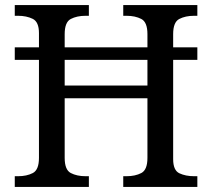

<svg xmlns="http://www.w3.org/2000/svg" viewBox="-20 -734 833 754"><path d="M38 0V-42H51Q85 -42 109 -54.5Q133 -67 133 -114V-499H38V-548H133V-604Q133 -648 108.5 -660Q84 -672 51 -672H38V-714H329V-672H316Q282 -672 258 -659.5Q234 -647 234 -600V-548H559V-600Q559 -647 535 -659.5Q511 -672 477 -672H464V-714H755V-672H742Q708 -672 684 -659.5Q660 -647 660 -600V-548H755V-499H660V-109Q660 -65 684.5 -53.5Q709 -42 742 -42H755V0H464V-42H477Q511 -42 535 -54.5Q559 -67 559 -114V-348H234V-114Q234 -67 258 -54.5Q282 -42 316 -42H329V0ZM234 -398H559V-499H234Z"/></svg>

Font: Noto Serif Old Uyghur
Style: Regular
Weight: 400
Designer: Lewis McGuffie
Foundry: Google LLC
Version: Version 1.003; ttfautohint (v1.8.4.7-5d5b)